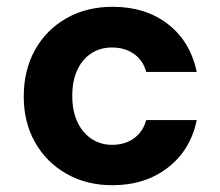

<svg xmlns="http://www.w3.org/2000/svg" viewBox="-20 -534 650 566"><path d="M311 12Q235 12 175.5 -22Q116 -56 83 -115Q50 -174 50 -249Q50 -327 83 -386.5Q116 -446 175.5 -480Q235 -514 312 -514Q409 -514 475 -463Q541 -412 560 -322H411Q402 -356 375 -375Q348 -394 310 -394Q276 -394 249.5 -377Q223 -360 208 -328Q193 -296 193 -251Q193 -218 201.5 -191.5Q210 -165 226 -146Q242 -127 263.5 -117Q285 -107 310 -107Q336 -107 356 -115.5Q376 -124 390.5 -140.5Q405 -157 411 -180H560Q542 -92 475 -40Q408 12 311 12Z"/></svg>

Font: DM Sans 16pt ExtraBold
Style: Regular
Weight: 800
Version: Version 4.004;gftools[0.9.30]